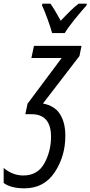

<svg xmlns="http://www.w3.org/2000/svg" viewBox="-94 -786 493 1046"><path d="M39 240Q146 240 204 152.5Q262 65 262 -46Q262 -118 233 -164Q204 -210 140 -222L339 -481L350 -536H91L77 -470H242L56 -221L44 -164H77Q184 -164 184 -41Q184 38 147.5 104Q111 170 33 170Q-25 170 -74 129V211Q-34 240 39 240ZM190 -606H259Q275 -634 314.5 -682.5Q354 -731 377 -756L379 -766H334Q312 -749 288 -725.5Q264 -702 237 -673Q220 -704 205.5 -728Q191 -752 181 -766H137L135 -756Q148 -730 165.5 -681Q183 -632 190 -606Z"/></svg>

Font: Noto Sans UI Condensed
Style: Italic
Weight: 400
Width: 3
Italic angle: -12°
Designer: Monotype Design Team
Foundry: Monotype Imaging Inc.
Version: Version 1.901